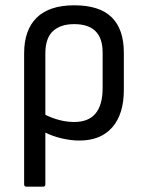

<svg xmlns="http://www.w3.org/2000/svg" viewBox="-20 -519 546 724"><path d="M80 185Q71 185 71 176V-318Q71 -406 118.5 -452.5Q166 -499 260 -499Q355 -499 401 -454Q447 -409 447 -320V-180Q447 -89 403.5 -39Q360 11 279 11Q248 11 213.5 3Q179 -5 151 -19V176Q151 185 142 185ZM151 -317V-86Q207 -59 260 -59Q367 -59 367 -187V-321Q367 -428 260 -428Q208 -428 179.5 -401.5Q151 -375 151 -317Z"/></svg>

Font: Sofia Sans Semi Condensed
Style: Regular
Weight: 400
Designer: Botio Nikoltchev, Ani Petrova
Foundry: lettersoup
Version: Version 4.100; ttfautohint (v1.8.4.7-5d5b)